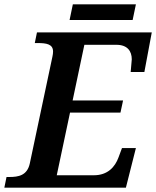

<svg xmlns="http://www.w3.org/2000/svg" viewBox="-42 -863 718 883"><path d="M278 -771H568L583 -843H293ZM-22 0H537L583 -182H519L503 -139C487 -95 453 -57 390 -57H219L280 -345H512L524 -401H292L346 -657H493C545 -657 564 -627 564 -590C564 -585 560 -541 559 -532H622L656 -714H128L118 -665H131C172 -665 202 -660 202 -626C202 -620 201 -610 199 -602L95 -111C83 -56 43 -49 1 -49H-12Z"/></svg>

Font: Noto Serif SemiBold
Style: Italic
Weight: 600
Italic angle: -12°
Designer: Monotype Design Team
Foundry: Monotype Imaging Inc.
Version: Version 2.014